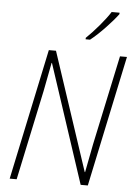

<svg xmlns="http://www.w3.org/2000/svg" viewBox="-62 -996 732 1043"><g transform="rotate(5 304.0 -475.0)"><path d="M376 -798V-790H400C450 -829 516 -900 547 -942V-950H504C477 -907 421 -841 376 -798ZM31 0H69L173 -490C184 -546 194 -597 203 -646H205L418 0H457L608 -714H570L466 -226C457 -182 446 -122 436 -71H434L221 -714H182Z"/></g></svg>

Font: Noto Sans SemiCondensed ExtraLight
Style: Italic
Weight: 200
Width: 4
Italic angle: -12°
Designer: Monotype Design Team
Foundry: Monotype Imaging Inc.
Version: Version 2.013